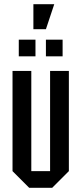

<svg xmlns="http://www.w3.org/2000/svg" viewBox="-20 -900 390 920"><path d="M310 -560V-80L230 0H120L40 -80V-560H130V-80H220V-560ZM70 -630V-710H150V-630ZM200 -630V-710H280V-630ZM140 -760V-880H240L200 -760Z"/></svg>

Font: Tektur Condensed
Style: Regular
Weight: 400
Width: 3
Designer: Adam Jagosz
Foundry: Adam Jagosz
Version: Version 1.005;gftools[0.9.30]